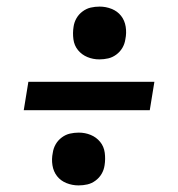

<svg xmlns="http://www.w3.org/2000/svg" viewBox="-20 -631 540 582"><path d="M281 -451Q262 -451 245 -458Q228 -465 216.5 -479Q205 -493 202.5 -512Q200 -531 203 -550Q205 -564 212 -576Q219 -588 230.5 -596.5Q242 -605 255 -608Q268 -611 282 -611Q301 -611 318.5 -604Q336 -597 347 -583Q358 -569 361 -550Q364 -531 360 -512Q358 -498 351 -486Q344 -474 332.5 -465.5Q321 -457 308 -454Q295 -451 281 -451ZM434 -297H52L66 -383H448ZM218 -69Q199 -69 181.5 -76Q164 -83 153 -97Q142 -111 139 -130Q136 -149 140 -168Q142 -182 149 -194Q156 -206 167.5 -214.5Q179 -223 192 -226Q205 -229 219 -229Q238 -229 255 -222Q272 -215 283.5 -201Q295 -187 297.5 -168Q300 -149 297 -130Q295 -116 288 -104Q281 -92 269.5 -83.5Q258 -75 245 -72Q232 -69 218 -69Z"/></svg>

Font: Iosevka Oblique
Style: Bold
Weight: 700
Italic angle: -9°
Monospace: yes
Designer: Belleve Invis
Foundry: Belleve Invis
Version: Version 32.5.0; ttfautohint (v1.8.4)